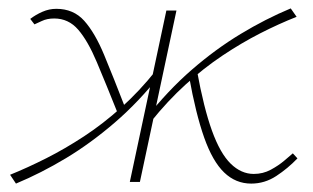

<svg xmlns="http://www.w3.org/2000/svg" viewBox="-20 -433 744 457"><path d="M18 4 4 -17Q46 -34 90.5 -56.5Q135 -79 180 -108.5Q225 -138 268.5 -177Q312 -216 351 -265L363 -257Q311 -191 253.5 -141.5Q196 -92 137 -56.5Q78 -21 18 4ZM262 -159Q232 -234 210.5 -285Q189 -336 166 -362.5Q143 -389 109 -389Q92 -389 79.5 -383Q67 -377 62 -375L52 -388Q65 -398 81 -405Q97 -412 114 -412Q155 -412 180.5 -383.5Q206 -355 228 -302Q250 -249 279 -174ZM289 0 376 -408H400L313 0ZM339 -143 327 -151Q380 -218 436.5 -267Q493 -316 552.5 -352Q612 -388 672 -413L686 -393Q643 -376 599 -353.5Q555 -331 510 -301Q465 -271 422 -232Q379 -193 339 -143ZM578 4Q541 4 513.5 -22.5Q486 -49 466 -105.5Q446 -162 430 -251L449 -264Q465 -176 484.5 -122Q504 -68 529 -43.5Q554 -19 584 -19Q606 -19 624.5 -29Q643 -39 656.5 -50.5Q670 -62 677 -68L688 -56Q665 -32 637.5 -14Q610 4 578 4Z"/></svg>

Font: Ysabeau Infant Thin
Style: Italic
Weight: 250
Italic angle: -12°
Designer: Christian Thalmann (Catharsis Fonts)
Version: Version 2.001;gftools[0.9.30]; featfreeze: ss01,ss02,lnum